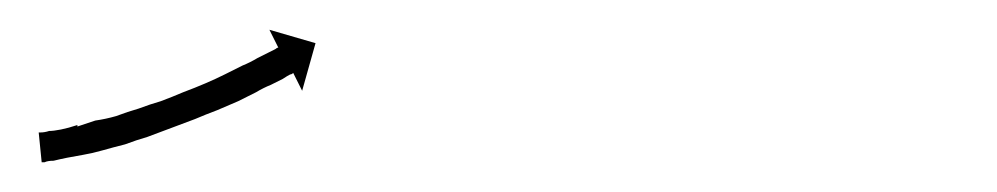

<svg xmlns="http://www.w3.org/2000/svg" viewBox="-20 -94 670 129"><path d="M8 -5Q8 -5 8 -5Q8 -5 8 -5Q7 -5 7 -5Q7 -5 7 -5Q10 -5 13 -6Q13 -6 13 -6Q13 -6 13 -6Q13 -6 13 -6Q13 -6 13 -6Q16 -6 21 -7Q21 -7 21 -7Q21 -7 21 -7Q21 -7 21 -7Q21 -7 21 -7Q26 -8 32 -10Q32 -10 32 -9.5Q32 -9 32 -9Q32 -9 32 -9Q32 -9 32 -9Q38 -11 44 -13Q44 -13 44 -13Q44 -13 44 -13Q44 -13 44 -13Q44 -13 44 -13Q51 -14 58 -16Q58 -16 58 -16Q58 -16 58 -16Q58 -16 58 -16Q58 -16 58 -16Q66 -19 73 -21Q73 -21 73 -21Q73 -21 73 -21Q73 -21 73 -21Q73 -21 73 -21Q81 -24 88 -26Q88 -26 88 -26Q88 -26 88 -26Q88 -26 88 -26Q88 -26 88 -26Q96 -29 103 -32Q103 -32 103 -32Q103 -32 103 -32Q103 -32 103 -32Q103 -32 103 -32Q111 -35 118 -38Q118 -38 118 -38Q118 -38 118 -38Q118 -38 118 -38Q118 -38 118 -38Q125 -41 131 -44Q131 -44 131 -44Q131 -44 131 -44Q131 -44 131 -44Q131 -44 131 -44Q137 -47 143 -50Q143 -50 143 -50Q143 -50 143 -50Q143 -50 143 -50Q143 -50 143 -50Q148 -52 153 -55Q153 -55 153 -55Q153 -55 153 -55Q153 -55 153 -55Q153 -55 153 -55Q157 -57 161 -59Q163 -60 165 -61Q166 -62 167 -62L161 -74L192 -65L183 -33L177 -45Q176 -44 175 -44Q173 -43 170 -41Q166 -39 162 -37Q162 -37 162 -37Q162 -37 162 -37Q162 -37 162 -37Q162 -37 162 -37Q157 -35 152 -32Q152 -32 152 -32Q152 -32 152 -32Q152 -32 152 -32Q152 -32 152 -32Q146 -29 140 -26Q140 -26 140 -26Q140 -26 140 -26Q140 -26 140 -26Q140 -26 140 -26Q133 -23 126 -20Q126 -20 126 -20Q126 -20 126 -20Q126 -20 126 -20Q126 -20 126 -20Q118 -17 111 -14Q111 -14 111 -14Q111 -14 111 -14Q111 -14 111 -14Q111 -14 111 -14Q103 -11 95 -8Q95 -8 95 -8Q95 -8 95 -8Q95 -8 95 -8Q95 -8 95 -8Q87 -5 79 -2Q79 -2 79 -2Q79 -2 79 -2Q79 -2 79 -2Q79 -2 79 -2Q72 0 64 3Q64 3 64 3Q64 3 64 3Q64 3 64 3Q64 3 64 3Q56 5 49 7Q49 7 49 7Q49 7 49 7Q49 7 49 7Q49 7 49 7Q42 9 36 10Q36 10 36 10Q36 10 36 10Q36 10 36 10Q36 10 36 10Q30 11 25 12Q25 12 25 12Q25 12 25 12Q25 12 25 12Q25 12 25 12Q20 13 16 14Q16 14 16 14Q16 14 16 14Q16 14 16 14Q16 14 16 14Q12 14 10 15Q10 15 10 15Q10 15 10 15Q10 15 10 15Q10 15 10 15Q9 15 8 15L6 -5Q7 -5 8 -5Z"/></svg>

Font: FRB American Cursive Just Arrows Light
Style: Italic
Weight: 300
Italic angle: -25°
Version: Version 2.0;Modular Font Editor K font №1